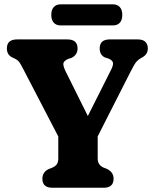

<svg xmlns="http://www.w3.org/2000/svg" viewBox="-20 -886 730 906"><path d="M516 -42.5Q516 0 468.5 0H227.5Q180 0 180 -42.5Q180 -73.5 209 -88L228 -95.5Q243.5 -102.5 249.2 -112.8Q255 -123 255 -137.5V-242L89.5 -560.5Q78 -583 71.5 -592.2Q65 -601.5 52.5 -608L38 -615Q12.5 -627 12.5 -657.5Q12.5 -700 60.5 -700H298Q346 -700 346 -657.5Q346 -626 315.5 -612L302.5 -608.5Q280.5 -598.5 279 -586.5Q277.5 -574.5 290 -548.5L394.5 -338.5L505.5 -559.5Q515 -579 513 -590Q511 -601 493.5 -609L475 -615Q450.5 -626.5 450.5 -657.5Q450.5 -700 498 -700H630Q654.5 -700 666 -688.5Q677.5 -677 677.5 -657.5Q677.5 -630 652.5 -616L645.5 -612Q633 -605 624 -595Q615 -585 596.5 -548.5L441 -242.5V-137.5Q441 -108 468 -95.5L486.5 -88Q516 -73 516 -42.5ZM222 -815.5Q222 -840 233.8 -852.8Q245.5 -865.5 266 -865.5H513Q533.5 -865.5 545.2 -852.8Q557 -840 557 -815.5Q557 -791 545.2 -778.5Q533.5 -766 513 -766H266Q245.5 -766 233.8 -778.8Q222 -791.5 222 -815.5Z"/></svg>

Font: Fraunces 72pt SuperSoft
Style: Bold
Weight: 700
Version: Version 1.000;[0bf87f6ff]